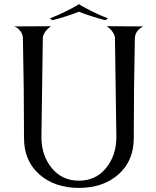

<svg xmlns="http://www.w3.org/2000/svg" viewBox="-20 -917 760 937"><path d="M504.9 -828.1Q507.8 -827.1 499.5 -821.8Q494.6 -818.4 492.2 -818.8Q469.2 -824.2 429.7 -836.9Q390.1 -849.6 365.2 -859.9Q340.3 -849.6 300.5 -836.9Q260.7 -824.2 237.8 -818.8Q233.4 -817.9 226.6 -824.7Q223.6 -827.6 225.1 -828.1Q259.8 -840.8 305.2 -863.5Q350.6 -886.2 365.2 -897Q378.9 -886.7 424.3 -864Q469.7 -841.3 504.9 -828.1ZM680.2 -788.1Q678.7 -787.6 676 -786.4Q673.3 -785.2 666.5 -780.5Q659.7 -775.9 654.1 -770Q648.4 -764.2 643.8 -754.4Q639.2 -744.6 638.2 -732.9Q632.8 -477.5 632.8 -245.1V-243.2Q632.8 -131.8 558.1 -65.9Q483.4 0 365.2 0Q247.1 0 172.1 -65.9Q97.2 -131.8 97.2 -243.2V-245.1Q97.2 -480.5 91.8 -732.9Q90.3 -751 79.8 -764.9Q69.3 -778.8 59.6 -783.2L49.8 -788.1L229 -789.1Q227.5 -788.1 225.1 -786.4Q222.7 -784.7 216.3 -779.1Q210 -773.4 204.8 -767.3Q199.7 -761.2 194.8 -752Q189.9 -742.7 189 -733.9L182.1 -245.1Q183.1 -156.2 233.6 -95.7Q284.2 -35.2 365.2 -35.2Q446.3 -35.2 496.6 -95.7Q546.9 -156.2 547.9 -245.1L541 -733.9Q539.1 -748 529.1 -762Q519 -775.9 509.8 -782.2L501 -789.1Z"/></svg>

Font: Anticva
Style: Regular
Weight: 400
Version: Version 1.000